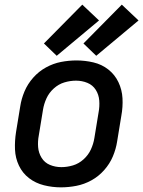

<svg xmlns="http://www.w3.org/2000/svg" viewBox="-20 -798 616 826"><path d="M242 8Q275 8 308.5 1.5Q342 -5 373 -22Q404 -39 428 -66Q452 -93 465.5 -125Q479 -157 484 -190L502 -300Q509 -338 507 -375Q505 -412 489.5 -444.5Q474 -477 446 -499Q418 -521 382 -529.5Q346 -538 309 -538Q276 -538 242.5 -531.5Q209 -525 178 -508Q147 -491 123 -464Q99 -437 85.5 -405Q72 -373 67 -340L49 -230Q43 -192 44.5 -155Q46 -118 61.5 -85.5Q77 -53 105 -31.5Q133 -10 169 -1Q205 8 242 8ZM244 -79Q218 -79 195 -88.5Q172 -98 159 -119Q146 -140 144 -165Q142 -190 147 -216L165 -326Q169 -351 180 -375Q191 -399 211.5 -417.5Q232 -436 257 -443.5Q282 -451 307 -451Q333 -451 356 -441.5Q379 -432 392 -411.5Q405 -391 407 -365.5Q409 -340 404 -314L386 -204Q382 -179 371 -155Q360 -131 339.5 -112.5Q319 -94 294 -86.5Q269 -79 244 -79ZM394 -558 576 -710 504 -778 339 -611ZM224 -558 406 -710 334 -778 169 -611Z"/></svg>

Font: Iosevka Sparkle Medium Oblique
Style: Regular
Weight: 500
Italic angle: -9°
Designer: Belleve Invis
Foundry: Belleve Invis
Version: Version 4.5.0; ttfautohint (v1.8.3)